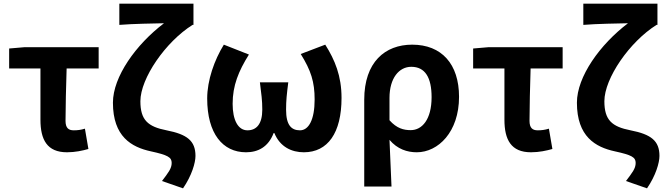

<svg xmlns="http://www.w3.org/2000/svg" viewBox="-20 -818 3638 1049"><path d="M346 14C391 14 431 5 463 -4L444 -115C421 -108 403 -106 383 -106C355 -106 338 -118 338 -158C338 -236 341 -340 344 -444H519V-560H112L30 -553V-444H201V-164C201 -55 237 14 346 14Z M980 211C1028 141 1048 71 1048 34C1048 -49 1002 -84 890 -106C788 -126 747 -162 747 -265C747 -390 885 -590 1032 -682H1037V-798H632V-682C702 -688 825 -690 876 -691C723 -575 597 -399 597 -257C597 -72 698 -14 805 9C896 29 918 41 918 72C918 103 899 126 865 171Z M1324 14C1390 14 1446 -15 1475 -91H1479C1510 -15 1574 14 1640 14C1771 14 1846 -92 1846 -283C1846 -403 1810 -490 1757 -574L1623 -523C1679 -433 1699 -371 1699 -274C1699 -163 1666 -106 1619 -106C1572 -106 1543 -134 1543 -219C1543 -270 1547 -304 1555 -368H1400C1408 -304 1413 -270 1413 -219C1413 -140 1381 -106 1332 -106C1280 -106 1251 -163 1251 -251C1251 -350 1283 -429 1340 -520L1203 -574C1151 -490 1112 -379 1112 -280C1112 -88 1197 14 1324 14Z M1970 201H2119C2115 114 2112 36 2108 -54C2151 -3 2205 14 2257 14C2374 14 2488 -97 2488 -289C2488 -468 2393 -574 2232 -574C2084 -574 1970 -479 1970 -273ZM2224 -107C2186 -107 2148 -116 2108 -161V-283C2108 -391 2160 -453 2227 -453C2303 -453 2338 -394 2338 -287C2338 -165 2286 -107 2224 -107Z M2881 14C2926 14 2966 5 2998 -4L2979 -115C2956 -108 2938 -106 2918 -106C2890 -106 2873 -118 2873 -158C2873 -236 2876 -340 2879 -444H3054V-560H2647L2565 -553V-444H2736V-164C2736 -55 2772 14 2881 14Z M3515 211C3563 141 3583 71 3583 34C3583 -49 3537 -84 3425 -106C3323 -126 3282 -162 3282 -265C3282 -390 3420 -590 3567 -682H3572V-798H3167V-682C3237 -688 3360 -690 3411 -691C3258 -575 3132 -399 3132 -257C3132 -72 3233 -14 3340 9C3431 29 3453 41 3453 72C3453 103 3434 126 3400 171Z"/></svg>

Font: Noto Sans Mono CJK SC
Style: Bold
Weight: 700
Designer: Ryoko NISHIZUKA 西塚涼子 (kana, bopomofo & ideographs); Paul D. Hunt (Latin, Greek & Cyrillic); Sandoll Communications 산돌커뮤니
Foundry: Adobe
Version: Version 2.004;hotconv 1.0.118;makeotfexe 2.5.65603